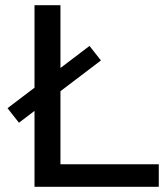

<svg xmlns="http://www.w3.org/2000/svg" viewBox="-20 -720 642 740"><path d="M113 -700H213V-87H592V0H113ZM9 -303 325 -543 369 -487 53 -247Z"/></svg>

Font: Idrija
Style: Regular
Weight: 500
Designer: Julieta Ulanovsky
Foundry: Julieta Ulanovsky
Version: Version 7.200